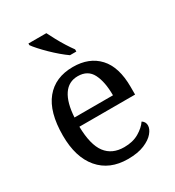

<svg xmlns="http://www.w3.org/2000/svg" viewBox="-185 -875 906 994"><g transform="rotate(-30 267.5 -378.0)"><path d="M287 10Q178 10 116.5 -62Q55 -134 55 -264Q55 -404 113 -475Q171 -546 277 -546Q374 -546 429.5 -486Q485 -426 485 -307V-261H152Q154 -152 191.5 -102.5Q229 -53 301 -53Q353 -53 389.5 -74.5Q426 -96 444 -123Q451 -120 457 -111Q463 -102 463 -89Q463 -69 444 -46Q425 -23 386 -6.5Q347 10 287 10ZM384 -315Q384 -395 359.5 -443.5Q335 -492 275 -492Q220 -492 189.5 -446.5Q159 -401 154 -315ZM295 -606Q275 -620 252 -639.5Q229 -659 206.5 -681Q184 -703 166 -723Q148 -743 139 -756V-766H246Q257 -744 271.5 -717Q286 -690 302.5 -664Q319 -638 333 -619V-606Z"/></g></svg>

Font: Noto Serif Telugu
Style: Regular
Weight: 400
Designer: Jelle Bosma - Monotype Design Team
Foundry: Monotype Imaging Inc.
Version: Version 2.003